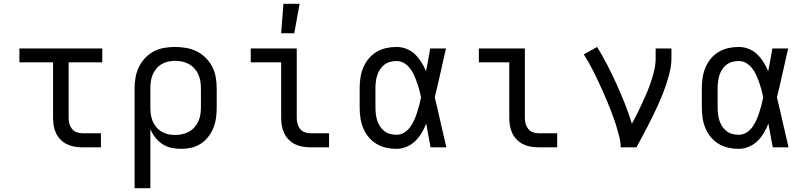

<svg xmlns="http://www.w3.org/2000/svg" viewBox="-20 -775 4240 1010"><path d="M413 0Q393 0 372 -3.5Q351 -7 332.5 -16Q314 -25 299 -40Q284 -55 275 -74Q266 -93 262.5 -113.5Q259 -134 259 -155V-447H82V-520H518V-447H341V-155Q341 -139 345 -124Q349 -109 358.5 -97Q368 -85 383 -79.5Q398 -74 413 -74H511V0Z M688 215V-310Q688 -339 693 -367.5Q698 -396 710.5 -422Q723 -448 743 -469.5Q763 -491 788.5 -504.5Q814 -518 843 -523Q872 -528 901 -528Q930 -528 959 -523Q988 -518 1014.5 -505Q1041 -492 1062 -471Q1083 -450 1096.5 -423.5Q1110 -397 1115 -368Q1120 -339 1120 -310V-210Q1120 -183 1116.5 -156Q1113 -129 1103 -103.5Q1093 -78 1076 -56Q1059 -34 1036 -19Q1013 -4 986.5 2Q960 8 932 8Q907 8 881.5 2.5Q856 -3 834.5 -17Q813 -31 797 -51.5Q781 -72 771 -96V215ZM901 -65Q920 -65 938.5 -69Q957 -73 973.5 -82Q990 -91 1003 -105.5Q1016 -120 1023.5 -137Q1031 -154 1034 -172.5Q1037 -191 1037 -210V-310Q1037 -329 1034 -347.5Q1031 -366 1023.5 -383Q1016 -400 1003 -414.5Q990 -429 973.5 -438Q957 -447 938.5 -451Q920 -455 901 -455Q883 -455 864.5 -451Q846 -447 830 -437.5Q814 -428 802 -413.5Q790 -399 783 -382Q776 -365 773.5 -346.5Q771 -328 771 -310V-210Q771 -192 773.5 -173.5Q776 -155 783 -138Q790 -121 802 -106.5Q814 -92 830 -82.5Q846 -73 864 -69Q882 -65 901 -65Z M1613 0Q1593 0 1572 -3.5Q1551 -7 1532.5 -16Q1514 -25 1499 -40Q1484 -55 1475 -74Q1466 -93 1462.5 -113.5Q1459 -134 1459 -155V-447H1299V-520H1541V-155Q1541 -139 1545 -124Q1549 -109 1558.5 -97Q1568 -85 1583 -79.5Q1598 -74 1613 -74H1711V0ZM1459 -600 1471 -755H1556L1528 -600Z M2066 8Q2038 8 2011 2Q1984 -4 1960 -18.5Q1936 -33 1918.5 -54.5Q1901 -76 1890.5 -101.5Q1880 -127 1876 -154.5Q1872 -182 1872 -210V-310Q1872 -338 1876 -365.5Q1880 -393 1890.5 -418.5Q1901 -444 1918.5 -465.5Q1936 -487 1960 -501.5Q1984 -516 2011 -522Q2038 -528 2066 -528Q2093 -528 2118.5 -518Q2144 -508 2163 -489.5Q2182 -471 2196.5 -448Q2211 -425 2221 -400Q2227 -430 2232.5 -460Q2238 -490 2243 -520H2326Q2311 -456 2297 -391.5Q2283 -327 2267 -263Q2283 -198 2297.5 -132Q2312 -66 2328 0H2245Q2239 -31 2233.5 -62Q2228 -93 2222 -125Q2212 -99 2198 -75.5Q2184 -52 2164.5 -33Q2145 -14 2119 -3Q2093 8 2066 8ZM2066 -66Q2087 -66 2105.5 -77Q2124 -88 2136.5 -105Q2149 -122 2158 -141.5Q2167 -161 2173.5 -181.5Q2180 -202 2185.5 -222.5Q2191 -243 2195 -263Q2191 -283 2185.5 -303Q2180 -323 2173 -342.5Q2166 -362 2157.5 -381Q2149 -400 2136 -416.5Q2123 -433 2105 -443.5Q2087 -454 2066 -454Q2049 -454 2032 -449.5Q2015 -445 2001.5 -434.5Q1988 -424 1978.5 -409Q1969 -394 1964 -378Q1959 -362 1957 -344.5Q1955 -327 1955 -310V-210Q1955 -193 1957 -175.5Q1959 -158 1964 -142Q1969 -126 1978.5 -111Q1988 -96 2001.5 -85.5Q2015 -75 2032 -70.5Q2049 -66 2066 -66Z M2813 0Q2793 0 2772 -3.5Q2751 -7 2732.5 -16Q2714 -25 2699 -40Q2684 -55 2675 -74Q2666 -93 2662.5 -113.5Q2659 -134 2659 -155V-447H2499V-520H2741V-155Q2741 -139 2745 -124Q2749 -109 2758.5 -97Q2768 -85 2783 -79.5Q2798 -74 2813 -74H2911V0Z M3245 0Q3245 -27 3238.5 -52.5Q3232 -78 3224.5 -103.5Q3217 -129 3208 -154Q3199 -179 3189.5 -203.5Q3180 -228 3169.5 -252.5Q3159 -277 3148 -301.5Q3137 -326 3126 -349.5Q3115 -373 3103 -397Q3091 -421 3078 -444Q3065 -467 3051 -489L3121 -528Q3150 -481 3175.5 -431.5Q3201 -382 3224 -331Q3247 -280 3267.5 -228.5Q3288 -177 3304 -124Q3319 -151 3332.5 -178.5Q3346 -206 3359 -234Q3372 -262 3384 -290.5Q3396 -319 3405.5 -348Q3415 -377 3422 -407Q3429 -437 3429 -468V-520H3512V-468Q3512 -436 3505 -405Q3498 -374 3488.5 -344Q3479 -314 3467.5 -284.5Q3456 -255 3443 -226Q3430 -197 3416 -168.5Q3402 -140 3387.5 -111.5Q3373 -83 3358 -55.5Q3343 -28 3328 0Z M3866 8Q3838 8 3811 2Q3784 -4 3760 -18.5Q3736 -33 3718.5 -54.5Q3701 -76 3690.5 -101.5Q3680 -127 3676 -154.5Q3672 -182 3672 -210V-310Q3672 -338 3676 -365.5Q3680 -393 3690.5 -418.5Q3701 -444 3718.5 -465.5Q3736 -487 3760 -501.5Q3784 -516 3811 -522Q3838 -528 3866 -528Q3893 -528 3918.5 -518Q3944 -508 3963 -489.5Q3982 -471 3996.5 -448Q4011 -425 4021 -400Q4027 -430 4032.5 -460Q4038 -490 4043 -520H4126Q4111 -456 4097 -391.5Q4083 -327 4067 -263Q4083 -198 4097.5 -132Q4112 -66 4128 0H4045Q4039 -31 4033.5 -62Q4028 -93 4022 -125Q4012 -99 3998 -75.5Q3984 -52 3964.5 -33Q3945 -14 3919 -3Q3893 8 3866 8ZM3866 -66Q3887 -66 3905.5 -77Q3924 -88 3936.5 -105Q3949 -122 3958 -141.5Q3967 -161 3973.5 -181.5Q3980 -202 3985.5 -222.5Q3991 -243 3995 -263Q3991 -283 3985.5 -303Q3980 -323 3973 -342.5Q3966 -362 3957.5 -381Q3949 -400 3936 -416.5Q3923 -433 3905 -443.5Q3887 -454 3866 -454Q3849 -454 3832 -449.5Q3815 -445 3801.5 -434.5Q3788 -424 3778.5 -409Q3769 -394 3764 -378Q3759 -362 3757 -344.5Q3755 -327 3755 -310V-210Q3755 -193 3757 -175.5Q3759 -158 3764 -142Q3769 -126 3778.5 -111Q3788 -96 3801.5 -85.5Q3815 -75 3832 -70.5Q3849 -66 3866 -66Z"/></svg>

Font: Nova Nerd Font
Style: Regular
Weight: 400
Designer: Belleve Invis
Foundry: Belleve Invis
Version: Version 24.1.4; ttfautohint (v1.8.4);Nerd Fonts 3.1.1